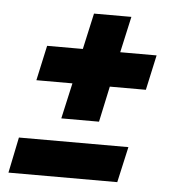

<svg xmlns="http://www.w3.org/2000/svg" viewBox="-42 -578 504 573"><g transform="rotate(5 209.5 -291.5)"><path d="M147 -219 171 -326H63L86 -431H193L217 -539H329L305 -431H414L391 -326H283L260 -219ZM4 -44 26 -151H354L330 -44Z"/></g></svg>

Font: Saira UltraCondensed ExtraBold
Style: Italic
Weight: 800
Width: 1
Italic angle: -12°
Designer: Hector Gatti with collaboration of the Omnibus-Type team
Foundry: Omnibus-Type
Version: Version 1.101